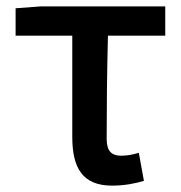

<svg xmlns="http://www.w3.org/2000/svg" viewBox="-20 -570 568 603"><path d="M332 13C371 13 406 6 432 -2L416 -90C396 -84 378 -81 360 -81C331 -81 315 -95 315 -134C315 -230 316 -343 319 -458H499V-550H109L29 -544V-458H207V-140C207 -43 239 13 332 13Z"/></svg>

Font: Source Han Sans KR Medium
Style: Regular
Weight: 500
Designer: Ryoko NISHIZUKA (kana & ideographs); Paul D. Hunt (Latin, Greek & Cyrillic); Wenlong ZHANG (bopomofo); Sandoll Communica
Foundry: Adobe Systems Incorporated
Version: Version 1.001;PS 1.001;hotconv 1.0.78;makeotf.lib2.5.61930